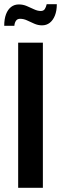

<svg xmlns="http://www.w3.org/2000/svg" viewBox="-34 -889 289 909"><path d="M52 0V-687H169V0ZM-14 -767Q-14 -799 -5.5 -821.5Q3 -844 18.5 -856Q34 -868 55 -868Q75 -868 92.5 -860.5Q110 -853 127 -845Q144 -837 159 -837Q172 -837 178 -846Q184 -855 187 -869H235Q235 -838 226 -815.5Q217 -793 201.5 -781Q186 -769 165 -769Q146 -769 128 -777Q110 -785 94 -792.5Q78 -800 61 -800Q48 -800 41.5 -790.5Q35 -781 34 -767Z"/></svg>

Font: Archivo ExtraCondensed SemiBold
Style: Regular
Weight: 600
Width: 2
Designer: Hector Gatti
Foundry: Omnibus-Type
Version: Version 2.001